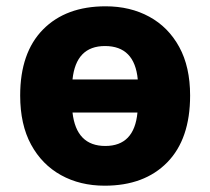

<svg xmlns="http://www.w3.org/2000/svg" viewBox="-20 -579 667 609"><path d="M583 -276Q583 -138 510.5 -64Q438 10 312 10Q234 10 173.5 -23.5Q113 -57 78.5 -120.5Q44 -184 44 -276Q44 -412 116.5 -485.5Q189 -559 315 -559Q393 -559 453.5 -526Q514 -493 548.5 -430Q583 -367 583 -276ZM313 -433Q221 -433 210 -327H417Q407 -433 313 -433ZM314 -116Q406 -116 416 -222H210Q222 -116 314 -116Z"/></svg>

Font: Noto Sans ExtraBold
Style: Regular
Weight: 800
Designer: Monotype Design Team
Foundry: Monotype Imaging Inc.
Version: Version 2.007